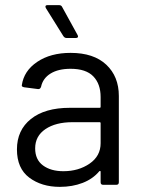

<svg xmlns="http://www.w3.org/2000/svg" viewBox="-20 -720 550 748"><path d="M255 -514Q345 -514 394 -468Q443 -422 443 -346V-10Q443 0 433 0H382Q372 0 372 -10V-51Q372 -53 371 -53.5Q370 -54 369 -54Q368 -54 367 -53Q342 -23 302 -7.5Q262 8 213 8Q142 8 94 -28Q46 -64 46 -138Q46 -213 100.5 -256.5Q155 -300 252 -300H368Q372 -300 372 -304V-342Q372 -393 343.5 -422.5Q315 -452 255 -452Q207 -452 177 -433.5Q147 -415 140 -382Q137 -373 130 -373Q129 -373 128 -373L74 -380Q65 -382 65 -386Q65 -387 65 -388Q73 -444 125 -479Q177 -514 255 -514ZM227 -53Q286 -53 329 -82.5Q372 -112 372 -162V-240Q372 -244 368 -244H263Q197 -244 157 -217Q117 -190 117 -142Q117 -98 147.5 -75.5Q178 -53 227 -53ZM282 -584Q284 -580 284 -578Q284 -572 275 -572H239Q232 -572 227 -579L159 -688Q157 -692 157 -694Q157 -700 165 -700H210Q219 -700 222 -693Z"/></svg>

Font: LinhAnh
Style: Regular
Weight: 400
Designer: Jeremy Tribby
Foundry: Tribby Type
Version: Version 1.408